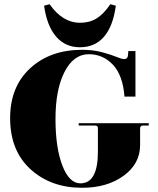

<svg xmlns="http://www.w3.org/2000/svg" viewBox="-20 -878 751 910"><path d="M359 -654Q289 -654 245.5 -705Q202 -756 189 -851L215 -858Q277 -770 359 -770Q404 -770 437.5 -790.5Q471 -811 503 -858L529 -851Q516 -754 473 -704Q430 -654 359 -654ZM369 12Q221 12 124.5 -76Q28 -164 28 -318Q28 -467 123 -554.5Q218 -642 370 -642Q420 -642 462 -631Q504 -620 530.5 -609Q557 -598 568 -598Q586 -598 587 -619L588 -636H622V-420H570Q562 -522 515 -571.5Q468 -621 401 -621Q329 -621 286 -537.5Q243 -454 243 -314Q243 -178 275.5 -93.5Q308 -9 361 -9Q444 -9 444 -159V-271Q444 -283 430 -283H353V-294H685V-283H658Q644 -283 644 -269V-190Q644 -102 566 -45Q488 12 369 12Z"/></svg>

Font: Arapey Black-Display
Style: Regular
Weight: 900
Designer: Eduardo Rodriguez Tunni
Foundry: Eduardo Rodriguez Tunni
Version: Version 4.000